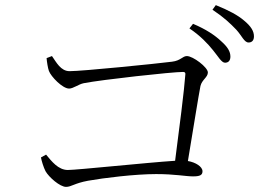

<svg xmlns="http://www.w3.org/2000/svg" viewBox="-20 -798 1040 750"><path d="M812 -602C832 -578 845 -553 859 -553C872 -553 880 -561 880 -577C880 -596 870 -614 844 -637C820 -660 784 -684 734 -705L720 -687C763 -658 791 -628 812 -602ZM903 -682C925 -658 934 -632 951 -632C964 -632 972 -640 972 -656C972 -676 961 -695 933 -718C910 -738 873 -758 823 -778L810 -760C855 -730 879 -707 903 -682ZM140 -183C142 -171 150 -144 158 -129C171 -106 214 -68 238 -68C259 -68 270 -82 324 -92C385 -103 508 -118 590 -118C664 -118 705 -109 734 -109C761 -109 771 -114 771 -129C771 -147 744 -164 714 -169C734 -289 755 -421 763 -462C769 -487 792 -496 792 -515C792 -535 734 -579 710 -579C693 -579 686 -561 652 -557C590 -549 301 -520 252 -520C217 -520 200 -555 183 -579L162 -571C163 -557 167 -532 171 -521C179 -499 224 -452 250 -452C266 -452 287 -469 307 -473C379 -487 652 -517 695 -517C702 -517 705 -514 704 -507C700 -449 680 -292 664 -170C556 -163 281 -134 245 -134C207 -134 181 -169 160 -194Z"/></svg>

Font: Noto Serif JP Light
Style: Regular
Weight: 300
Designer: Ryoko NISHIZUKA 西塚涼子 (kana & ideographs); Frank Grießhammer (Latin, Greek & Cyrillic); Wenlong ZHANG 张文龙 (bopomofo); San
Foundry: Adobe
Version: Version 2.001;hotconv 1.1.0;makeotfexe 2.6.0